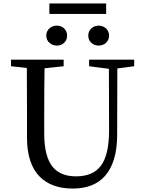

<svg xmlns="http://www.w3.org/2000/svg" viewBox="-20 -1080 838 1116"><path d="M404 16Q279 16 211 -53Q137 -128 137 -279V-394Q137 -589 136 -685L44 -695V-733H350V-695L239 -683Q237 -588 237 -394V-304Q237 -169 287 -109Q332 -55 422 -55Q520 -55 566 -116Q614 -179 614 -323L613 -680L498 -695V-733H760V-695L662 -682L661 -297Q661 -136 589 -56Q524 16 404 16ZM310 -931Q336 -931 353 -914.5Q370 -898 370 -873Q370 -848 353 -831.5Q336 -815 310.5 -815Q285 -815 267 -831.5Q249 -848 249 -873Q249 -898 267 -914.5Q285 -931 310 -931ZM553 -815Q528 -815 510.5 -831.5Q493 -848 493 -873Q493 -898 510.5 -914.5Q528 -931 553 -931Q579 -931 596.5 -914.5Q614 -898 614 -873Q614 -848 596.5 -831.5Q579 -815 553 -815ZM267 -999V-1060H597V-999Z"/></svg>

Font: GenRyuMin TW M
Style: Regular
Weight: 500
Version: Version 1.501;PS 1;hotconv 16.6.51;makeotf.lib2.5.65220